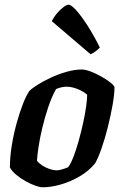

<svg xmlns="http://www.w3.org/2000/svg" viewBox="-20 -795 523 815"><path d="M161 0Q149 0 129.5 -7Q110 -14 88.5 -26Q67 -38 49 -53Q31 -68 22 -84Q22 -128 30 -177.5Q38 -227 51 -273.5Q64 -320 78 -355.5Q92 -391 104 -408Q114 -419 138.5 -434.5Q163 -450 195 -465Q227 -480 262 -490Q297 -500 327 -500Q342 -500 363.5 -492Q385 -484 407.5 -471.5Q430 -459 446.5 -446.5Q463 -434 466 -425Q466 -395 458 -350Q450 -305 438 -256.5Q426 -208 411.5 -166.5Q397 -125 384 -102Q357 -69 318.5 -46.5Q280 -24 238.5 -12Q197 0 161 0ZM222 -72Q228 -72 236 -74Q244 -76 253 -79Q262 -82 269 -85Q280 -99 291.5 -128.5Q303 -158 313.5 -195.5Q324 -233 332.5 -271.5Q341 -310 345.5 -342Q350 -374 350 -393Q339 -403 324 -410.5Q309 -418 293.5 -422.5Q278 -427 264 -427Q252 -427 241 -424.5Q230 -422 218 -417Q199 -383 184.5 -339.5Q170 -296 159.5 -252Q149 -208 143.5 -171Q138 -134 137 -113Q144 -103 158 -93.5Q172 -84 189.5 -78Q207 -72 222 -72ZM364 -565 200 -705Q208 -722 221.5 -738Q235 -754 249 -764.5Q263 -775 271 -775Q282 -775 303 -752Q324 -729 350.5 -688Q377 -647 404 -593Q398 -587 387 -578Q376 -569 364 -565Z"/></svg>

Font: Texturina Medium 12pt
Style: Bold Italic
Weight: 700
Italic angle: -11°
Version: Version 1.002